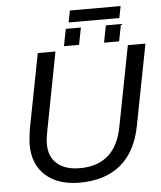

<svg xmlns="http://www.w3.org/2000/svg" viewBox="-60 -948 847 1009"><g transform="rotate(-5 363.5 -443.0)"><path d="M319.3 9.8Q205.6 9.8 140.1 -49.1Q74.7 -107.9 74.7 -210.4Q74.7 -231.9 78.4 -262Q82 -292 85.9 -310.1L159.2 -688H252.4L173.3 -276.4Q165 -233.9 165 -206.5Q165 -140.1 207.8 -103Q250.5 -65.9 327.1 -65.9Q514.6 -65.9 552.2 -264.2L634.3 -688H727.1L644 -258.8Q617.7 -125.5 535.6 -57.9Q453.6 9.8 319.3 9.8ZM510.7 -711.9 528.3 -801.8H607.9L590.3 -711.9ZM299.3 -711.9 316.9 -801.8H396.5L378.9 -711.9ZM602.1 -834H334.5L346.7 -896H614.3Z"/></g></svg>

Font: Liberation Sans
Style: Italic
Weight: 400
Italic angle: -12°
Designer: Steve Matteson
Foundry: Ascender Corporation
Version: Version 2.1.5